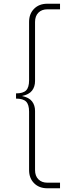

<svg xmlns="http://www.w3.org/2000/svg" viewBox="-20 -758 414 1030"><path d="M234 252Q190 252 163 225Q136 198 136 154V-159Q136 -197 120 -213Q104 -229 66 -229V-257Q104 -257 120 -273Q136 -289 136 -327V-640Q136 -684 163 -711Q190 -738 234 -738H302V-708H234Q204 -708 186 -690Q168 -672 168 -640V-323Q168 -293 152 -272Q136 -251 98 -243Q136 -235 152 -214Q168 -193 168 -163V154Q168 186 186 204Q204 222 234 222H302V252Z"/></svg>

Font: Celebes Thin
Style: Regular
Weight: 250
Designer: Anugrah Pasau
Foundry: Lafontype
Version: Version 1.000; ttfautohint (v1.8.4)